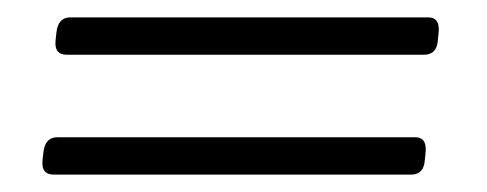

<svg xmlns="http://www.w3.org/2000/svg" viewBox="-20 -342 560 221"><path d="M42 -141Q27 -141 29 -158L30 -167Q32 -184 46 -184H458Q471 -184 470 -168L469 -158Q468 -141 453 -141ZM57 -279Q42 -279 44 -296L45 -305Q47 -322 61 -322H473Q486 -322 485 -306L484 -296Q483 -279 468 -279Z"/></svg>

Font: Asap Condensed Condensed ExtraLight
Style: Italic
Weight: 200
Width: 3
Italic angle: -6°
Designer: Pablo Cosgaya
Foundry: Omnibus-Type
Version: Version 3.001; ttfautohint (v1.8.4.7-5d5b)